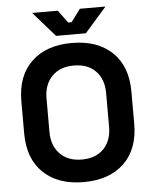

<svg xmlns="http://www.w3.org/2000/svg" viewBox="-60 -937 795 1001"><g transform="rotate(-5 338.0 -437.0)"><path d="M50 -266V-434Q50 -567 127 -640.5Q204 -714 338 -714Q472 -714 549 -640.5Q626 -567 626 -434V-266Q626 -133 549 -59.5Q472 14 338 14Q204 14 127 -59.5Q50 -133 50 -266ZM338 -104Q411 -104 452.5 -146.5Q494 -189 494 -262V-438Q494 -511 452.5 -553.5Q411 -596 338 -596Q266 -596 224 -553Q182 -510 182 -438V-262Q182 -190 224 -147Q266 -104 338 -104ZM416 -758H260L146 -888H280L329 -822H347L396 -888H530Z"/></g></svg>

Font: Rootstock Sans Headline
Style: Bold
Weight: 700
Designer: Florian Karsten
Foundry: Florian Karsten
Version: Version 2.000;FEAKit 1.0